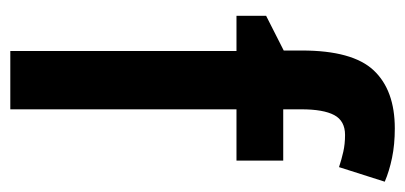

<svg xmlns="http://www.w3.org/2000/svg" viewBox="-232 -624 805 382"><g transform="rotate(90 171.0 -433.5)"><path d="M300 -501H198V-51H82V-501H12V-560L81 -595V-631Q81 -732 120.5 -774Q160 -816 236 -816Q268 -816 294.5 -810.5Q321 -805 342 -796L313 -705Q298 -710 282.5 -713.5Q267 -717 249 -717Q221 -717 209.5 -695.5Q198 -674 198 -630V-594H300Z"/></g></svg>

Font: Noto Sans Tamil UI Condensed SemiBold
Style: Regular
Weight: 600
Width: 3
Designer: Jelle Bosma - Monotype Design Team
Foundry: Monotype Imaging Inc.
Version: Version 2.004; ttfautohint (v1.8.4.7-5d5b)